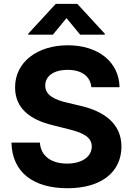

<svg xmlns="http://www.w3.org/2000/svg" viewBox="-20 -974 695 1004"><path d="M457.7 -518.1H605.1C603 -647.7 496.4 -737.2 334.5 -737.2C175.1 -737.2 58.2 -649.1 58.9 -517C58.6 -409.8 134.2 -348.4 257.1 -318.9L336.3 -299C415.5 -279.8 459.5 -257.1 459.9 -208.1C459.5 -154.8 409.1 -118.6 331 -118.6C251.1 -118.6 193.5 -155.5 188.6 -228.3H39.8C43.7 -71 156.2 10.3 332.7 10.3C510.3 10.3 614.7 -74.6 615.1 -207.7C614.7 -328.8 523.4 -393.1 397 -421.5L331.7 -437.1C268.5 -451.7 215.6 -475.1 216.6 -527.3C216.6 -574.2 258.2 -608.7 333.5 -608.7C407 -608.7 452.1 -575.3 457.7 -518.1ZM127.5 -792.6H256.4L327.8 -879.3L399.1 -792.6H528.1V-797.6L384.2 -953.8H271.7L127.5 -797.6Z"/></svg>

Font: Margiela Sans
Style: Bold
Weight: 700
Designer: Stefan Endress, Andreas Faust
Version: Version 1.100;FEAKit 1.0